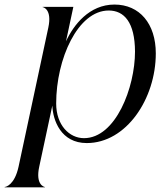

<svg xmlns="http://www.w3.org/2000/svg" viewBox="-84 -602 716 822"><path d="M-64 200H108V198.5C105.5 198.5 67 189.5 84 111.5L140 -150C142.5 -86.5 177 10.5 287.5 10.5C457 10.5 583 -179.5 583 -373.5C583 -500.5 513.5 -582.5 406 -582.5C298.5 -582.5 231 -495.5 198.5 -425L230 -572.5H98.5V-571.5C101 -571.5 139.5 -562.5 123 -484.5L-4.5 111.5C-21.5 190 -59 198.5 -64 198.5ZM156.5 -159C156.5 -349.5 249 -557 381.5 -557C447.5 -557 493.5 -506.5 494 -381C494 -228 411.5 -10.5 275.5 -10.5C213 -10.5 156.5 -66 156.5 -159Z"/></svg>

Font: Beautique Display Italic
Style: Regular
Weight: 400
Italic angle: -12°
Designer: Nhat-Quang Ngo
Version: Version 1.100;Glyphs 3.2.3 (3260)